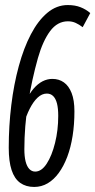

<svg xmlns="http://www.w3.org/2000/svg" viewBox="-20 -730 377 760"><path d="M115.2 10Q82.6 10 59.9 -6.2Q37.2 -22.5 25.9 -56.8Q14.6 -91.2 14.6 -145.1Q14.6 -231.2 24.7 -313.9Q34.8 -396.6 54.4 -468.3Q73.9 -540.1 102.3 -594.3Q130.7 -648.5 167.3 -679.2Q203.9 -710 248.2 -710Q277.4 -710 299.1 -701.3Q320.8 -692.7 337.3 -678.3L307.3 -622.4Q293.2 -633.1 279.4 -639.4Q265.6 -645.7 249 -645.7Q207.4 -645.7 178.4 -606.9Q149.5 -568 130.2 -500.5Q106.2 -415.4 91.3 -322.7Q76.4 -230 76.4 -139.2Q76.4 -111.1 81.3 -91.2Q86.3 -71.3 96 -61.1Q105.7 -50.8 119.3 -50.8Q144.5 -50.8 164.9 -82.2Q185.4 -113.7 197.9 -164.2Q210.5 -214.7 210.5 -271.5Q210.5 -300.9 205.6 -320.3Q200.6 -339.6 190.6 -349.6Q180.6 -359.6 165.3 -359.6Q146.1 -359.6 129 -343.7Q111.9 -327.7 97.8 -299.9Q83.6 -272.1 73.8 -236.5L81.9 -330.2Q96.6 -360.2 113.2 -379.4Q129.8 -398.6 148.5 -408.2Q167.3 -417.7 187.3 -417.7Q213.3 -417.7 232.7 -404Q252.2 -390.3 263.4 -361.9Q274.6 -333.5 274.6 -289.4Q274.6 -237.3 267.4 -192Q260.3 -146.7 246.3 -109.5Q232.2 -72.3 212.7 -45.6Q193.3 -18.9 168.7 -4.4Q144.2 10 115.2 10Z"/></svg>

Font: Georama ExtraCondensed Thin
Style: Italic
Weight: 100
Width: 2
Italic angle: -9°
Designer: Jean-Baptiste Levee
Foundry: Production Type
Version: Version 1.001